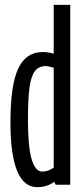

<svg xmlns="http://www.w3.org/2000/svg" viewBox="-20 -760 346 790"><path d="M209 0 203 -12Q174 10 133 10Q23 10 23 -257Q23 -410 55 -478Q87 -546 156 -546Q178 -546 201 -539V-740H269V0ZM201 -70V-481Q181 -488 168 -488Q140 -488 124 -468Q108 -448 101.5 -400Q95 -352 95 -266Q95 -157 110 -105.5Q125 -54 154 -54Q177 -54 201 -70Z"/></svg>

Font: Georama ExtraCondensed
Style: Regular
Weight: 400
Width: 2
Designer: Jean-Baptiste Levee
Foundry: Production Type
Version: Version 1.000